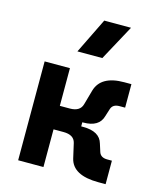

<svg xmlns="http://www.w3.org/2000/svg" viewBox="-118 -882 821 971"><g transform="rotate(15 293.0 -396.5)"><path d="M68.8 0V-517.6H201.2V-320.3H253.4Q307.1 -320.3 317.9 -360.4L339.4 -437Q363.3 -520 484.9 -520H522.5V-397H493.2Q458.5 -397 449.7 -370.6L436.5 -329.1Q419.9 -269.5 337.9 -269.5H332.5V-248H342.8Q429.7 -248 446.3 -188.5L459.5 -147Q468.3 -120.6 502.9 -120.6H527.3V2.4H489.7Q355 2.4 335.4 -80.6L317.9 -157.2Q308.6 -197.3 253.4 -197.3H201.2V0ZM215.8 -609.4 306.6 -794.9H446.8L346.2 -609.4Z"/></g></svg>

Font: CaskaydiaMono NF
Style: Bold
Weight: 700
Designer: Aaron Bell
Foundry: Saja Typeworks
Version: Version 2111.001; ttfautohint (v1.8.4);Nerd Fonts 3.1.1